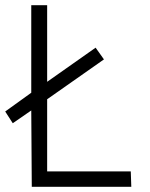

<svg xmlns="http://www.w3.org/2000/svg" viewBox="-24 -717 574 737"><path d="M-4 -289 96 -361V-697H157V-403L343 -534L375 -489L157 -336V-59H478L480 0H98L96 -293L25 -244Z"/></svg>

Font: Panefresco 250wt
Style: Regular
Weight: 300
Version: Version 1.000